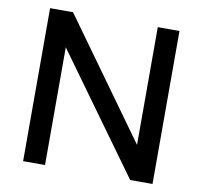

<svg xmlns="http://www.w3.org/2000/svg" viewBox="-81 -820 958 906"><g transform="rotate(10 398.0 -366.5)"><path d="M603 -169V-733H707V0H600L192 -564V0H87V-733H197Z"/></g></svg>

Font: Shippori Antique
Style: Regular
Weight: 400
Designer: FONTDASU
Foundry: FONTDASU / Google Inc. / but / Adobe
Version: Version 2.001